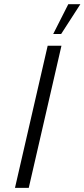

<svg xmlns="http://www.w3.org/2000/svg" viewBox="-20 -912 410 932"><path d="M238.3 -747.1 311.5 -891.6H370.1L276.9 -747.1ZM52.7 0 211.4 -689.9H278.3L119.6 0Z"/></svg>

Font: HK Grotesk Legacy
Style: Italic
Weight: 400
Italic angle: -13°
Designer: Alfredo Marco Pradil
Foundry: Hanken Design Co.
Version: Version 2.022;PS 002.022;hotconv 1.0.88;makeotf.lib2.5.64775